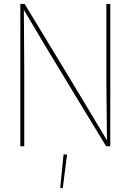

<svg xmlns="http://www.w3.org/2000/svg" viewBox="-20 -748 669 982"><path d="M84 -728H106Q217 -545 320 -375Q423 -205 526 -32H527L524 -333V-728H544V0H523Q469 -88 416 -175.5Q363 -263 310.5 -349.5Q258 -436 206 -522.5Q154 -609 103 -696H102L104 -395V0H84ZM305 42H323L301 214H288Z"/></svg>

Font: Murecho Thin
Style: Regular
Weight: 100
Designer: Neil Summerour
Foundry: Positype
Version: Version 1.010